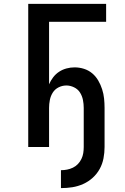

<svg xmlns="http://www.w3.org/2000/svg" viewBox="-20 -755 640 986"><path d="M293 211V119Q309 119 324.5 116Q340 113 354.5 106Q369 99 380 87.5Q391 76 398 61.5Q405 47 407.5 31.5Q410 16 410 0V-201Q410 -221 406 -241.5Q402 -262 391 -279.5Q380 -297 360.5 -306.5Q341 -316 321 -316Q300 -316 281 -306.5Q262 -297 251 -279.5Q240 -262 236 -241.5Q232 -221 232 -201V0H125V-735H525V-643H232V-322Q240 -341 253 -358Q266 -375 283.5 -386.5Q301 -398 321.5 -403.5Q342 -409 363 -409Q388 -409 411.5 -401.5Q435 -394 453.5 -378.5Q472 -363 484.5 -341.5Q497 -320 504.5 -296.5Q512 -273 514.5 -249Q517 -225 517 -201V0Q517 29 511.5 58Q506 87 492 112.5Q478 138 456 158Q434 178 407 190Q380 202 351.5 206.5Q323 211 293 211Z"/></svg>

Font: Iosevka Custom SmBdEx
Style: Regular
Weight: 600
Width: 7
Monospace: yes
Designer: Belleve Invis
Foundry: Belleve Invis
Version: Version 11.2.4; ttfautohint (v1.8.4)